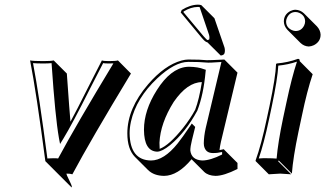

<svg xmlns="http://www.w3.org/2000/svg" viewBox="-20 -693 1404 829"><path d="M175.8 2.9Q137.2 -292.5 109.9 -432.1Q124.5 -429.2 167 -429.2Q199.7 -429.2 211.9 -432.1L268.6 -375.5Q280.8 -201.7 284.2 -167.5Q309.6 -213.9 359.4 -313.5Q399.9 -394 419.9 -432.1Q427.7 -429.2 450.2 -429.2Q480 -429.2 489.3 -432.1L545.4 -375.5Q370.1 -85.9 292.5 59.6Q284.2 56.6 267.6 56.6Q264.2 56.6 282.2 92.3Q293 113.8 289.1 116.2L232.4 59.6ZM184.6 -8.8Q195.3 -9.8 210.9 -9.8Q224.6 -9.8 231 -8.8Q308.6 -153.3 469.7 -419.4Q461.9 -418.9 450.2 -418.9Q433.1 -418.9 425.3 -420.4Q406.7 -385.3 369.1 -311Q292 -157.2 252.9 -93.3L239.3 -71.3L234.4 -97.2Q218.3 -189 203.1 -414.1Q203.1 -417.5 202.6 -420.4Q189 -418.9 167 -418.9Q137.7 -418.9 122.6 -420.4Q148.9 -283.2 184.6 -8.8Z M849.1 -670.9 905.8 -614.3 949.2 -488.3Q952.6 -475.6 949.7 -464.4Q947.8 -455.6 935.5 -453.6Q933.6 -453.6 932.6 -453.6L876 -509.8Q869.1 -511.2 861.3 -518.6Q856.4 -523.4 851.1 -529.8L760.3 -639.2L764.6 -649.9Q800.8 -672.4 834.5 -672.9Q841.8 -672.9 849.1 -670.9ZM669.4 -50.3Q710 -65.4 770 -140.1Q801.3 -179.2 822.8 -219.2Q839.8 -263.7 851.6 -338.4Q788.6 -337.9 730 -252.9Q672.4 -161.1 668.5 -76.7Q668.5 -61.5 669.4 -50.3ZM807.1 -5.4Q747.6 65.9 688.5 66.4Q644.5 65.9 619.1 41L562.5 -15.6Q529.8 -49.3 529.8 -117.2Q529.8 -224.6 619.6 -329.1Q690.9 -411.6 763.7 -431.6Q779.8 -436 793 -436Q846.7 -436 872.6 -433.1Q883.8 -432.6 948.7 -436L1005.4 -379.4L934.1 -81.5Q929.7 -62 927.7 -44.9Q938 -46.9 946.8 -48.8L948.7 -45.9L1005.4 10.7V36.6Q946.3 66.4 910.2 66.4Q878.9 65.4 861.8 49.3ZM841.8 -662.6Q837.4 -663.1 834.5 -663.1Q803.7 -662.6 772.9 -643.6L772 -640.6L858.9 -536.6Q864.7 -529.8 869.1 -525.6Q873.5 -521.5 874.5 -520.5L876 -520Q880.4 -520.5 883.8 -523.4Q885.3 -533.7 882.8 -542ZM868.2 -140.1 936 -425.3Q882.3 -421.4 871.6 -422.9Q843.8 -425.8 793 -425.8Q734.9 -425.8 658.7 -354.5Q568.4 -269.5 545.4 -168Q539.6 -141.1 539.6 -117.2Q541.5 -1.5 631.8 0Q688 0 747.1 -73.7Q768.1 -100.1 801.3 -149.4L808.1 -159.7L822.8 -145L808.6 -87.4Q801.8 -60.1 801.8 -43Q806.6 -2.4 853.5 0Q888.7 -0.5 939 -25.9V-36.6Q916.5 -31.7 898.9 -32.2Q867.2 -32.2 860.8 -63.5Q859.9 -69.3 859.9 -74.2Q860.4 -105.5 868.2 -140.1ZM832 -215.3 831.5 -214.4Q781.2 -121.6 714.4 -66.4Q679.7 -38.6 658.7 -38.1Q602.1 -40 601.6 -132.8Q601.6 -216.8 657.7 -304.7Q716.3 -397 785.6 -404.3Q791 -404.8 795.9 -404.8Q835.4 -404.3 861.3 -394L868.7 -391.6L867.7 -383.8Q858.9 -284.7 832 -215.3Z M1143.6 -234.9Q1170.4 -362.3 1171.9 -416L1174.3 -418.9Q1222.7 -422.9 1266.6 -439Q1270.5 -438.5 1272.5 -437Q1274.4 -433.6 1273.9 -429.2L1330.1 -372.6Q1305.7 -300.3 1283.7 -194.3L1268.6 -123.5Q1245.6 -14.2 1240.2 56.6L1183.6 0L1180.7 2.9L1237.3 59.6Q1235.4 59.6 1189.9 56.6Q1189.9 56.6 1140.6 59.6L1084 2.9L1083.5 0Q1108.4 -68.8 1131.8 -180.2ZM1205.6 -600.1Q1205.6 -630.4 1233.9 -645.5Q1245.1 -650.9 1256.3 -650.9Q1276.9 -649.9 1292 -635.7L1348.6 -579.1Q1363.3 -563 1364.3 -543.5Q1364.3 -513.2 1335.4 -498Q1324.2 -492.7 1313 -492.2Q1292.5 -493.2 1277.3 -507.8L1220.7 -564.5Q1206.1 -580.6 1205.6 -600.1ZM1215.3 -600.1Q1215.3 -574.7 1240.2 -563Q1249 -559.1 1256.3 -559.1Q1281.7 -559.1 1293.5 -583.5Q1297.4 -592.3 1297.4 -600.1Q1297.4 -625.5 1272.9 -637.2Q1264.2 -641.1 1256.3 -641.1Q1231 -641.1 1219.2 -616.2Q1215.3 -607.9 1215.3 -600.1ZM1153.3 -232.9 1141.6 -177.7Q1119.1 -71.8 1097.2 -8.8Q1113.8 -10.3 1133.3 -9.8Q1157.2 -9.8 1174.3 -8.3Q1180.2 -77.6 1202.1 -182.1L1217.3 -252.9Q1239.7 -358.4 1262.2 -426.8Q1223.1 -413.6 1181.6 -409.7Q1178.7 -353.5 1153.3 -232.9Z"/></svg>

Font: Linux Biolinum Shadow O
Style: Italic
Weight: 400
Italic angle: -12°
Designer: Philipp H. Poll
Foundry: Philipp H. Poll
Version: Version 0.6.2